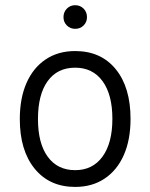

<svg xmlns="http://www.w3.org/2000/svg" viewBox="-20 -724 592 756"><path d="M276 12Q175 12 116.5 -59.8Q58 -131.5 58 -255Q58 -337.5 84.5 -397.5Q111 -457.5 160 -490.2Q209 -523 276 -523Q377.5 -523 435.8 -451.5Q494 -380 494 -256Q494 -173.5 467.5 -113.5Q441 -53.5 392 -20.8Q343 12 276 12ZM276 -54Q345 -54 383.8 -107.5Q422.5 -161 422.5 -256Q422.5 -351.5 383.8 -404.5Q345 -457.5 276 -457.5Q206 -457.5 167.8 -404.8Q129.5 -352 129.5 -255Q129.5 -159.5 168 -106.8Q206.5 -54 276 -54ZM276 -610.5Q256.5 -610.5 243.2 -623.8Q230 -637 230 -656.5Q230 -676.5 243.2 -690Q256.5 -703.5 276 -703.5Q296 -703.5 309.2 -690Q322.5 -676.5 322.5 -656.5Q322.5 -637 309.2 -623.8Q296 -610.5 276 -610.5Z"/></svg>

Font: Overpass Light
Style: Regular
Weight: 300
Designer: Delve Withrington, Dave Bailey, Thomas Jockin
Foundry: Delve Fonts LLC
Version: Version 4.000; ttfautohint (v1.8.3)